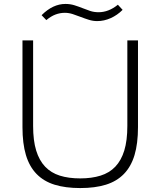

<svg xmlns="http://www.w3.org/2000/svg" viewBox="-20 -944 814 974"><path d="M191 -867Q248 -924 312 -924Q336 -924 357 -917.5Q378 -911 398 -903Q418 -895 437.5 -888.5Q457 -882 480 -882Q531 -882 578 -920L602 -894Q575 -867 541.5 -852Q508 -837 473 -837Q452 -837 431 -843.5Q410 -850 389.5 -858Q369 -866 349 -872.5Q329 -879 309 -879Q285 -879 262 -870.5Q239 -862 215 -842ZM387 10Q312 10 257 -7Q202 -24 165.5 -61.5Q129 -99 111.5 -157.5Q94 -216 94 -299V-739H148V-305Q148 -231 163.5 -180.5Q179 -130 209 -98.5Q239 -67 283.5 -53Q328 -39 387 -39Q445 -39 490 -53Q535 -67 565 -98.5Q595 -130 610.5 -180.5Q626 -231 626 -305V-739H680V-299Q680 -216 662.5 -157.5Q645 -99 608.5 -61.5Q572 -24 517 -7Q462 10 387 10Z"/></svg>

Font: Encode Sans Wide
Style: ExtraLight
Weight: 200
Designer: Pablo Impallari, Andres Torresi
Foundry: Pablo Impallari, Andres Torresi
Version: Version 1.000; ttfautohint (v1.00) -l 8 -r 50 -G 200 -x 14 -